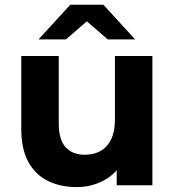

<svg xmlns="http://www.w3.org/2000/svg" viewBox="-20 -771 727 799"><path d="M299.1 7.6Q231.7 7.6 179.5 -18Q127.3 -43.6 97.9 -97.4Q68.5 -151.2 68.5 -234.1V-537.9H224.5V-257.5Q224.5 -189.8 253.2 -158.3Q281.8 -126.9 333.5 -126.9Q369.8 -126.9 397.9 -142.5Q425.9 -158.2 442.1 -190.5Q458.2 -222.8 458.2 -271.9V-537.9H614.2V0H465.6V-148.3L493.5 -104.7Q465.7 -49.2 413.4 -20.8Q361.1 7.6 299.1 7.6ZM140.3 -607 272.5 -751.3H410.2L542.4 -607H428.4L290 -726.7H392.7L254.3 -607Z"/></svg>

Font: Montserrat Alternates Thin
Style: Regular
Weight: 100
Designer: Julieta Ulanovsky
Foundry: Julieta Ulanovsky
Version: Version 9.000